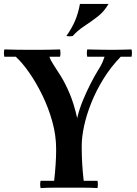

<svg xmlns="http://www.w3.org/2000/svg" viewBox="-22 -953 696 975"><path d="M184 2Q180 -17 184 -35H253Q258 -78 260.5 -118.5Q263 -159 263 -185V-198Q263 -266 243.5 -336Q224 -406 193 -469.5Q162 -533 126.5 -584Q91 -635 58 -665H229Q234 -648 250 -624Q266 -600 288 -564.5Q310 -529 332 -477Q354 -425 370 -353Q380 -397 398.5 -442Q417 -487 437.5 -527Q458 -567 474 -593Q492 -621 499 -638Q506 -655 509 -665H591Q540 -612 503 -552Q466 -492 441.5 -430.5Q417 -369 405 -313Q393 -257 393 -213V-200Q393 -163 395.5 -120.5Q398 -78 403 -35H473Q477 -17 473 2Q439 0 401 0Q363 0 328 0Q294 0 256.5 0Q219 0 184 2ZM0 -665Q-4 -684 0 -702Q35 -701 66 -700.5Q97 -700 131 -700Q144 -700 169.5 -700Q195 -700 225 -700.5Q255 -701 283 -702Q287 -684 283 -665ZM421 -665Q417 -684 421 -702Q463 -701 496 -700.5Q529 -700 548 -700Q568 -700 590 -700.5Q612 -701 646 -702Q650 -684 646 -665ZM529 -933Q507 -894 473 -868Q439 -842 405.5 -820Q372 -798 347 -770Q331 -767 315 -770Q342 -808 358.5 -846Q375 -884 384 -933Z"/></svg>

Font: Poltawski Nowy SemiBold
Style: Regular
Weight: 600
Version: Version 1.001;gftools[0.9.25]